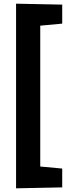

<svg xmlns="http://www.w3.org/2000/svg" viewBox="-20 -790 392 1040"><path d="M317 123V225L67 230V-770L317 -765V-662L198 -651V112Z"/></svg>

Font: BitterBold
Style: Bold
Weight: 700
Designer: Sol Matas
Foundry: Sol Matas
Version: Version 001.001